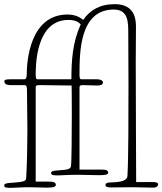

<svg xmlns="http://www.w3.org/2000/svg" viewBox="-21 -845 782 925"><path d="M532 -825C459 -825 411 -795 380 -749C364 -762 342 -775 304 -775C122 -775 108 -546 108 -491C108 -477 107 -463 96 -463H32C8 -463 0 -462 0 -452C0 -444 7 -435 29 -435H96C107 -435 109 -428 109 -409C109 -345 111 -281 111 -217C111 -159 109 -42 105 15C104 30 84 32 31 36C17 37 -1 38 -1 49C-1 60 15 60 33 60C48 60 81 57 117 57C147 57 182 59 206 59C240 59 248 54 248 45C248 36 239 30 219 30H151V-424C151 -431 153 -435 169 -435C179 -435 288 -433 324 -433C324 -424 325 -417 325 -300C325 -206 324 -63 321 -45C319 -31 308 -27 257 -24C243 -23 225 -22 225 -11C225 0 241 0 259 0C275 0 309 -3 351 -3C374 -3 436 -1 457 -1C491 -1 500 -5 500 -13C500 -23 492 -28 471 -28H362V-424C362 -431 365 -435 378 -435C395 -435 431 -433 448 -433C462 -433 475 -436 475 -448C475 -456 464 -463 448 -463H370C365 -463 362 -467 362 -484C362 -594 363 -799 527 -799C597 -799 597 -739 597 -683C597 -649 598 -548 598 -436C598 -290 598 -86 593 3C592 22 568 31 531 33L508 34C493 35 487 39 487 47C487 53 494 58 511 58C554 58 577 57 618 57C645 57 690 59 718 59C733 59 741 50 741 44C741 36 734 32 713 32H635C635 -47 633 -344 633 -547C633 -626 634 -683 634 -713C634 -743 634 -825 532 -825ZM323 -463H159C154 -463 151 -467 151 -484C151 -528 151 -749 309 -749C341 -749 358 -739 368 -727C328 -642 323 -550 323 -463Z"/></svg>

Font: Life Savers
Style: Regular
Weight: 400
Designer: Pablo Impallari, Rodrigo Fuenzalida, Brenda Gallo
Foundry: Pablo Impallari, Rodrigo Fuenzalida, Brenda Gallo
Version: Version 3.000